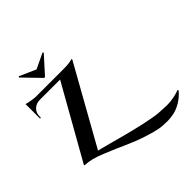

<svg xmlns="http://www.w3.org/2000/svg" viewBox="-282 -1157 1621 1621"><g transform="rotate(-45 528.0 -347.0)"><path d="M337 -764H326L178 -917L185 -925L332 -860L468 -925L475 -917ZM226 44Q122 1 52 0H45V-9L412 -659H170Q124 -658 96.5 -630.5Q69 -603 69 -557V-545H59V-719Q74 -713 111.5 -707Q149 -701 164.5 -701Q180 -701 180 -701H499Q541 -701 570 -706Q599 -711 604 -714V-705L214 -8L244 -1Q279 8 351.5 27.5Q424 47 455.5 55.5Q487 64 547.5 79Q608 94 637.5 100Q667 106 717.5 116Q768 126 796 128Q874 133 895.5 133Q917 133 938 131Q1004 123 1049 105L1056 112Q1017 159 969.5 187Q922 215 879 223Q836 231 809 231Q782 231 747.5 229Q713 227 659 212.5Q605 198 547 178Q489 158 436 134Q383 110 328 86.5Q273 63 226 44Z"/></g></svg>

Font: Cinzel Decorative
Style: Bold
Weight: 700
Version: Version 1.002;PS 001.002;hotconv 1.0.56;makeotf.lib2.0.21325